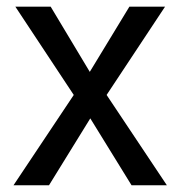

<svg xmlns="http://www.w3.org/2000/svg" viewBox="-20 -548 536 568"><path d="M245.6 -335.4 362.8 -528.3H468.3L295.4 -267.1L473.6 0H369.1L247.1 -197.8L125 0H20L198.2 -267.1L25.4 -528.3H129.9Z"/></svg>

Font: TypoPRO Roboto
Style: Regular
Weight: 400
Designer: Google
Version: Version 2.136; 2016